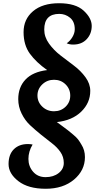

<svg xmlns="http://www.w3.org/2000/svg" viewBox="-20 -833 660 1189"><path d="M539 -270Q539 -196 483 -141.5Q427 -87 332 -77Q340 -71 365.5 -52.5Q391 -34 401.5 -25.5Q412 -17 433 0.5Q454 18 463.5 30.5Q473 43 484 62Q506 96 506 140Q506 222 438.5 279Q371 336 263 336Q155 336 94 289Q33 242 33 183Q33 124 65.5 91.5Q98 59 153 59Q168 59 182 62Q156 105 156 151Q156 197 185 230.5Q214 264 262.5 264Q311 264 343 239Q375 214 375 176Q375 138 354 108Q333 78 302 54.5Q271 31 234 1Q197 -29 166 -58Q135 -87 114 -129.5Q93 -172 93 -219Q93 -293 138 -340.5Q183 -388 272 -399Q204 -447 165 -500.5Q126 -554 126 -634Q126 -714 184.5 -763.5Q243 -813 345.5 -813Q448 -813 498 -767Q548 -721 548 -672.5Q548 -624 517 -590.5Q486 -557 433 -557Q410 -557 393 -565Q414 -579 428.5 -603.5Q443 -628 443 -652Q443 -699 414 -723Q385 -747 347 -747Q254 -747 254 -650Q254 -604 283.5 -563Q313 -522 354.5 -490Q396 -458 438 -426.5Q480 -395 509.5 -354.5Q539 -314 539 -270ZM314.5 -339Q272 -339 242 -310.5Q212 -282 212 -241.5Q212 -201 242 -172.5Q272 -144 314.5 -144Q357 -144 386 -172Q415 -200 415 -241Q415 -282 386 -310.5Q357 -339 314.5 -339Z"/></svg>

Font: MeriendaOneRegular
Style: Regular
Weight: 400
Designer: Eduardo Rodriguez Tunni
Foundry: Eduardo Rodriguez Tunni
Version: Version 1.001